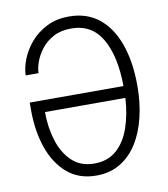

<svg xmlns="http://www.w3.org/2000/svg" viewBox="-83 -812 777 889"><g transform="rotate(-10 305.0 -368.0)"><path d="M299.5 5.5Q217 5.5 162.2 -41.8Q107.5 -89 80.2 -168.5Q53 -248 53 -345Q53 -356 53 -366Q53 -376 53 -381H494Q492.5 -523 445 -604.2Q397.5 -685.5 301.5 -685.5Q252.5 -685.5 217.5 -666.8Q182.5 -648 160.5 -619.5Q138.5 -591 127.8 -561Q117 -531 117 -508H56.5Q57 -543 72.8 -583.2Q88.5 -623.5 119.2 -659.8Q150 -696 195.5 -719Q241 -742 301.5 -742Q383.5 -742 440.5 -696.8Q497.5 -651.5 527.5 -568Q557.5 -484.5 557.5 -369.5Q557.5 -292.5 541.2 -224.5Q525 -156.5 492.8 -104.8Q460.5 -53 412 -23.8Q363.5 5.5 299.5 5.5ZM299.5 -51Q363 -51 404.2 -87.5Q445.5 -124 467 -186.2Q488.5 -248.5 493 -325.5H115Q115 -253.5 134.5 -190.8Q154 -128 194.8 -89.5Q235.5 -51 299.5 -51Z"/></g></svg>

Font: Epilogue Light
Style: Regular
Weight: 300
Designer: Tyler Finck
Foundry: Etcetera Type Co
Version: Version 2.111; ttfautohint (v1.8.3)